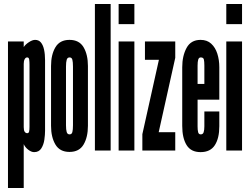

<svg xmlns="http://www.w3.org/2000/svg" viewBox="-20 -755 1254 963"><path d="M20 188V-547H99V-519Q107.5 -532 125 -543.5Q142.5 -555 156 -555Q174.5 -555 185.2 -542Q196 -529 201 -506Q206 -483 206 -453V-99Q206 -79.5 202.5 -54.5Q199 -29.5 187.2 -10.8Q175.5 8 151 8Q137.5 8 122 -3.8Q106.5 -15.5 99 -32V188ZM116.5 -87Q124 -87 126 -95.2Q128 -103.5 128 -120V-430Q128 -444.5 126.5 -455.8Q125 -467 116.5 -467Q108.5 -467 103.8 -458.2Q99 -449.5 99 -435V-117.5Q99 -100.5 104 -93.8Q109 -87 116.5 -87Z M328.5 7Q280 7 258 -30Q236 -67 236 -124V-424Q236 -481 258 -518Q280 -555 328.5 -555Q377.5 -555 399.2 -518Q421 -481 421 -424V-124Q421 -67 399.2 -30Q377.5 7 328.5 7ZM329 -81Q340 -81 343 -92.8Q346 -104.5 346 -127V-421Q346 -443.5 343 -455.2Q340 -467 329 -467Q318 -467 314.5 -455.2Q311 -443.5 311 -421V-127Q311 -104.5 314.5 -92.8Q318 -81 329 -81Z M456 0V-735H535V0Z M575 0V-547H654V0ZM575 -634V-735H654V-634Z M694 0V-82L777 -455H707V-547H859V-465L776 -92H859V0Z M986 8Q937.5 8 915.8 -27.5Q894 -63 894 -123.5V-418Q894 -474.5 915.8 -514.8Q937.5 -555 986 -555Q1018.5 -555 1039.2 -536Q1060 -517 1070 -485.8Q1080 -454.5 1080 -418V-255H971V-121Q971 -102.5 973.8 -91.8Q976.5 -81 987 -81Q998 -81 1001.5 -92Q1005 -103 1005 -121.5V-196H1080V-122Q1080 -61.5 1057.5 -26.8Q1035 8 986 8ZM971 -334H1005V-426Q1005 -446.5 1002.5 -456.8Q1000 -467 987 -467Q977.5 -467 974.2 -456.2Q971 -445.5 971 -426Z M1115 0V-547H1194V0ZM1115 -634V-735H1194V-634Z"/></svg>

Font: League Gothic Condensed
Style: Regular
Weight: 400
Width: 3
Designer: The League of Moveable Type
Version: Version 2.001